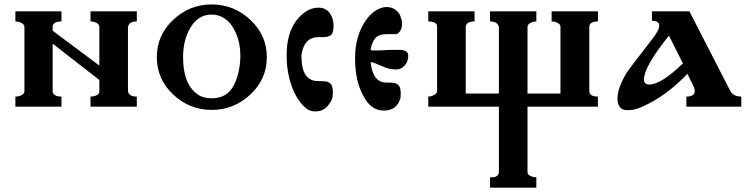

<svg xmlns="http://www.w3.org/2000/svg" viewBox="-20 -484 3423 871"><path d="M430.7 -361.3Q430.7 -373 418.5 -379.9Q406.2 -386.7 390.6 -386.7V-432.6H600.6V-386.7Q566.4 -386.7 560.5 -362.3V-70.3Q564.5 -45.9 600.6 -45.9V0H390.6V-45.9Q405.3 -45.9 418 -51.8Q430.7 -57.6 430.7 -70.3V-121.1L218.8 -286.1V-69.3Q221.7 -45.9 258.8 -45.9V0H49.8V-45.9Q64.5 -45.9 77.6 -52.2Q90.8 -58.6 90.8 -69.3V-361.3Q90.8 -373 77.6 -379.9Q64.5 -386.7 49.8 -386.7V-432.6H258.8V-386.7Q218.8 -386.7 218.8 -361.3V-344.7L430.7 -186.5Z M1070.3 -223.6V-233.4Q1070.3 -287.1 1051.3 -331.5Q1032.2 -376 1003.4 -397Q974.6 -418 939.5 -418Q874 -418 837.9 -347.7Q810.5 -295.9 810.5 -223.6Q810.5 -101.6 877 -55.7Q901.4 -38.1 939.5 -38.1Q1006.8 -38.1 1037.1 -90.8Q1067.4 -143.6 1070.3 -223.6ZM940.4 14.6Q839.8 14.6 765.6 -55.2Q691.4 -125 691.4 -224.6Q691.4 -324.2 765.6 -394Q839.8 -463.9 940.4 -463.9Q1041 -463.9 1115.7 -394Q1190.4 -324.2 1190.4 -224.6Q1190.4 -125 1115.7 -55.2Q1041 14.6 940.4 14.6Z M1443.4 -315.4H1422.9Q1360.4 -315.4 1347.7 -236.3V-227.5Q1347.7 -116.2 1422.9 -116.2Q1446.3 -116.2 1458 -114.7Q1469.7 -113.3 1480 -103.5Q1490.2 -93.8 1490.2 -62.5Q1490.2 -31.2 1474.6 -14.6Q1453.1 21.5 1410.2 21.5Q1381.8 21.5 1360.4 0Q1323.2 -35.2 1301.8 -97.7Q1280.3 -160.2 1280.3 -232.4Q1280.3 -334 1325.2 -391.6Q1370.1 -449.2 1424.8 -449.2Q1458 -449.2 1475.6 -424.8Q1493.2 -400.4 1493.2 -367.7Q1493.2 -335 1481.4 -325.2Q1469.7 -315.4 1443.4 -315.4Z M1661.1 -201.2Q1671.9 -109.4 1732.4 -109.4H1749Q1776.4 -109.4 1787.1 -98.6Q1797.9 -87.9 1797.9 -59.6L1796.9 -40Q1781.2 17.6 1721.2 17.6Q1661.1 17.6 1627 -51.8Q1590.8 -117.2 1590.8 -219.7Q1590.8 -322.3 1639.6 -391.6Q1662.1 -422.9 1686.5 -437.5Q1710.9 -452.1 1734.9 -452.1Q1758.8 -452.1 1776.9 -437.5Q1794.9 -422.9 1798.8 -402.3Q1803.7 -391.6 1803.7 -376Q1803.7 -341.8 1779.3 -329.1H1733.4Q1699.2 -329.1 1683.6 -312Q1668 -294.9 1661.1 -259.8Q1661.1 -254.9 1677.7 -254.9L1720.7 -255.9Q1737.3 -257.8 1769.5 -257.8H1792Q1832 -257.8 1832 -231Q1832 -204.1 1815.4 -186.5Q1798.8 -168.9 1778.3 -168.9Q1757.8 -168.9 1742.7 -172.9Q1727.5 -176.8 1709 -185.5Q1673.8 -201.2 1667 -201.2Z M2653.3 -71.3Q2653.3 -45.9 2692.4 -45.9V0H2373V296.9Q2373 307.6 2385.7 314Q2398.4 320.3 2413.1 320.3V367.2H2203.1V320.3H2210Q2240.2 320.3 2243.2 297.9V0H1922.9V-45.9Q1935.5 -45.9 1949.2 -53.2Q1962.9 -60.5 1962.9 -72.3V-363.3Q1962.9 -386.7 1922.9 -386.7V-432.6H2132.8V-386.7Q2095.7 -386.7 2092.8 -363.3V-59.6H2243.2V-361.3Q2238.3 -386.7 2203.1 -386.7V-432.6H2413.1V-386.7Q2398.4 -386.7 2385.7 -379.9Q2373 -373 2373 -361.3V-59.6H2522.5V-364.3Q2521.5 -374 2509.3 -380.4Q2497.1 -386.7 2482.4 -386.7V-432.6H2692.4V-386.7Q2656.2 -386.7 2653.3 -364.3Z M2822.3 15.6Q2802.7 15.6 2792 1.5Q2781.2 -12.7 2781.2 -36.1Q2781.2 -85.9 2823.2 -154.3Q2842.8 -183.6 2936.5 -303.7Q2970.7 -346.7 2970.7 -367.2Q2970.7 -389.6 2937.5 -389.6V-432.6H3107.4L3292 -73.2Q3306.6 -45.9 3342.8 -45.9V0H3093.8V-45.9Q3131.8 -45.9 3131.8 -71.3Q3131.8 -74.2 3129.9 -84L3098.6 -149.4Q3001 -46.9 2893.6 0Q2860.4 15.6 2831.1 15.6ZM3014.6 -322.3Q2901.4 -181.6 2901.4 -124Q2901.4 -100.6 2925.8 -100.6Q2978.5 -100.6 3078.1 -196.3Z"/></svg>

Font: Menaion Unicode
Style: Regular
Weight: 400
Designer: Aleksandr Andreev
Foundry: Ponomar Technologies, Inc.
Version: 2.0